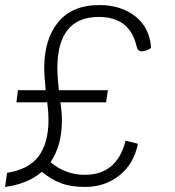

<svg xmlns="http://www.w3.org/2000/svg" viewBox="-63 -730 692 760"><path d="M535 -540Q515 -527 498 -527Q481 -527 477 -549Q450 -663 328 -663Q164 -663 164 -459Q164 -429 170 -373H364L357 -325H176Q182 -288 182 -253Q182 -153 137 -88Q196 -38 273 -38Q400 -38 434 -173L483 -161Q467 -81 409.5 -35.5Q352 10 274 10Q217 10 177 -5.5Q137 -21 103 -50Q47 -2 -43 10L-35 -46Q50 -59 89.5 -111Q129 -163 129 -257Q129 -285 124 -325H2L8 -373H118Q112 -431 112 -460Q112 -575 167.5 -642.5Q223 -710 330 -710Q416 -710 473 -665Q530 -620 535 -540Z"/></svg>

Font: Krub Light
Style: Italic
Weight: 300
Italic angle: -8°
Designer: Ekaluck Peanpanawate
Foundry: Cadson Demak Co.,Ltd.
Version: Version 1.000; ttfautohint (v1.6)